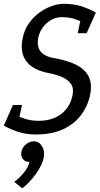

<svg xmlns="http://www.w3.org/2000/svg" viewBox="-60 -696 523 1008"><path d="M413 -197.3Q401 -139.3 365.5 -92Q330 -44.7 271 -17.3Q212 10 128.7 10L143.2 -61.7Q213.2 -61.7 260.2 -96.8Q307.2 -131.8 320.3 -194Q328.7 -231.3 313.2 -254.6Q297.7 -277.8 265.3 -291.8Q233 -305.7 190.5 -313.3Q111.7 -329.2 77.5 -375.4Q43.3 -421.7 59.3 -496.7Q68.3 -540.7 92.1 -574.2Q115.8 -607.7 147.5 -630.3Q179.2 -653 212.7 -664.5Q246.2 -676 274.7 -676L266.2 -606Q221 -606 186.2 -575.3Q151.3 -544.7 141.3 -500Q135 -470.8 141.6 -448.2Q148.2 -425.7 168 -411.6Q187.8 -397.5 220.7 -391.7Q338.8 -371 384.4 -324.2Q430 -277.3 413 -197.3ZM266.2 -606 274.7 -676Q327 -676 368.2 -662.7Q409.3 -649.3 443.3 -630L401.2 -568Q368.2 -583.8 336.1 -594.9Q304 -606 266.2 -606ZM143.2 -61.7 128.7 10Q76.3 10 34.8 -3.9Q-6.8 -17.8 -40 -36.3L2.5 -100Q35.5 -84.2 69.2 -72.9Q102.8 -61.7 143.2 -61.7ZM55.3 -144.7 32.5 -36.3H-40L7.8 -144.7ZM348 -521.7 370.8 -630H443.3L394.7 -521.7ZM94.8 154.2Q72.2 154.2 60 138.4Q47.8 122.7 52.5 100Q56 84.5 65.8 72.4Q75.5 60.3 89.3 53.1Q103.2 45.8 117.8 45.8Q140.5 45.8 153.1 61.6Q165.7 77.3 160.8 100Q157.5 114.5 147.3 127.1Q137.2 139.7 123.3 146.9Q109.5 154.2 94.8 154.2ZM14.7 258.8Q42.5 238.8 66.2 209.1Q90 179.3 94.8 154.2L153.7 62.5Q171.8 83.8 171.5 110.4Q171.2 137 159 164.3Q146.8 191.7 128.4 217.2Q110 242.8 90.8 262.2Q71.5 281.7 56.7 292.5Z"/></svg>

Font: Epunda Slab Light
Style: Italic
Weight: 300
Italic angle: -12°
Designer: Simon Atzbach
Foundry: typofactur
Version: Version 1.102